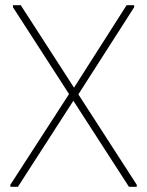

<svg xmlns="http://www.w3.org/2000/svg" viewBox="-20 -720 567 740"><path d="M477 0 30 -692V-700H60L507 -8V0ZM20 0V-8L249 -362L265 -335L49 0ZM269 -336 253 -363 468 -700H497V-692Z"/></svg>

Font: Fustat ExtraLight
Style: Regular
Weight: 250
Designer: Mohamed Gaber, Khaled Hosny, Laura Garcia Mut
Foundry: Kief Type Foundry, Alif Type Foundry, Hard Type Foundry
Version: Version 1.007